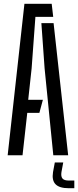

<svg xmlns="http://www.w3.org/2000/svg" viewBox="-20 -820 412 1014"><path d="M20.5 0 109 -800H253L261 -731H167L147 -458.5L129 -293H206.5L188 -224H124L99 0ZM261.5 0 215.5 -459.5 198.5 -698H263L340 0ZM372.5 174H343Q294 174 273.5 153.2Q253 132.5 260 89L269.5 38H314L304.5 89Q301 112 310 122.8Q319 133.5 343 133.5H372.5Z"/></svg>

Font: Big Shoulders Stencil Display Thin Medium
Style: Regular
Weight: 500
Version: Version 2.001